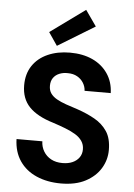

<svg xmlns="http://www.w3.org/2000/svg" viewBox="-63 -1002 739 1060"><g transform="rotate(5 307.0 -471.5)"><path d="M315 12Q239 12 179.5 -14Q120 -40 86 -90Q52 -140 50 -211H193Q194 -180 209 -155Q224 -130 250.5 -115.5Q277 -101 314 -101Q346 -101 369.5 -111.5Q393 -122 406.5 -141Q420 -160 420 -186Q420 -212 406.5 -232Q393 -252 369 -266.5Q345 -281 313 -293.5Q281 -306 244 -318Q154 -345 110 -391Q66 -437 66 -511Q66 -574 96 -619Q126 -664 180 -688Q234 -712 303 -712Q374 -712 427.5 -687.5Q481 -663 512.5 -617Q544 -571 546 -509H401Q400 -532 387.5 -552.5Q375 -573 353 -585.5Q331 -598 301 -598Q275 -599 253.5 -590Q232 -581 220 -563.5Q208 -546 208 -520Q208 -495 220 -478Q232 -461 254 -448.5Q276 -436 306 -425.5Q336 -415 371 -404Q424 -386 467.5 -361.5Q511 -337 537 -298Q563 -259 563 -195Q563 -140 534.5 -93Q506 -46 451 -17Q396 12 315 12ZM227 -743 178 -815 371 -955 432 -868Z"/></g></svg>

Font: DM Sans 9pt
Style: Bold
Weight: 700
Designer: Colophon Foundry, Jonny Pinhorn
Foundry: Colophon Foundry
Version: Version 4.004;gftools[0.9.30]